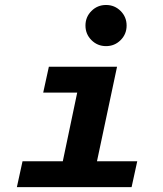

<svg xmlns="http://www.w3.org/2000/svg" viewBox="-20 -771 672 791"><path d="M49.5 0 72.8 -106.5H238.7L298.1 -389.5H158L181.3 -496H462.2L379.5 -106.5H545.4L522.1 0ZM416.9 -581Q381.5 -581 356.8 -605.7Q332.1 -630.3 332.1 -665.8Q332.1 -701.1 356.8 -725.8Q381.5 -750.5 416.9 -750.5Q452.2 -750.5 476.9 -725.8Q501.6 -701.1 501.6 -665.8Q501.6 -630.3 476.9 -605.7Q452.2 -581 416.9 -581Z"/></svg>

Font: Atkinson Hyperlegible Mono ExtraLight
Style: Italic
Weight: 200
Italic angle: -12°
Monospace: yes
Designer: Elliott Scott, Megan Eiswerth, Linus Boman, Theodore Petrosky, Letters from Sweden
Foundry: Applied Design Works, Letters from Sweden
Version: Version 2.001